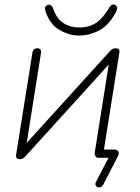

<svg xmlns="http://www.w3.org/2000/svg" viewBox="-20 -706 626 859"><path d="M507 -6 442 120Q438 127 432.5 130Q427 133 421.5 132.5Q416 132 412 128.5Q408 125 407 119.5Q406 114 410 107L474 -17V0H422Q412 0 407.5 -6.5Q403 -13 404 -24L472 -452H498L95 -8Q90 -2 84 2Q78 6 69 6Q63 6 58.5 4Q54 2 52.5 -2Q51 -6 52 -13L125 -470Q128 -490 147 -490Q158 -490 161.5 -483.5Q165 -477 163 -466L94 -32H68L471 -476Q476 -482 482 -486Q488 -490 498 -490Q504 -490 508 -488Q512 -486 513.5 -482Q515 -478 514 -471L442 -18L435 -37H489Q503 -37 509 -29Q515 -21 507 -6ZM333 -547Q290 -547 247 -571.5Q204 -596 184 -654Q180 -667 182.5 -674Q185 -681 193 -684Q201 -687 208 -682Q215 -677 219 -664Q234 -622 264 -602.5Q294 -583 334 -583Q380 -583 411 -604.5Q442 -626 469 -672Q474 -681 481 -684.5Q488 -688 495 -684Q503 -680 504 -671.5Q505 -663 497 -649Q466 -592 423 -569.5Q380 -547 333 -547Z"/></svg>

Font: Nunito Variable Extra Light
Style: Italic
Weight: 200
Italic angle: -9°
Designer: Vernon Adams
Foundry: Vernon Adams
Version: Version 3.602